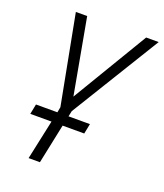

<svg xmlns="http://www.w3.org/2000/svg" viewBox="-133 -803 763 893"><g transform="rotate(20 249.0 -357.0)"><path d="M170 0 211 -196H318L328 -246H222L228 -274L498 -714H436L212 -340L144 -714H88L172 -273L167 -246H61L51 -196H156L114 0Z"/></g></svg>

Font: Noto Sans UI SemiCondensed Light
Style: Italic
Weight: 300
Width: 4
Designer: Monotype Design Team
Foundry: Monotype Imaging Inc.
Version: 1.001